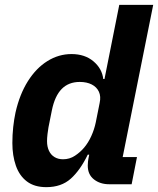

<svg xmlns="http://www.w3.org/2000/svg" viewBox="-20 -760 652 792"><path d="M523 0H430Q393 0 367.5 -20Q342 -40 342 -77Q342 -85 343 -94Q344 -103 345 -107L348 -122H342Q311 -58 272 -23Q233 12 171 12Q122 12 91 -11.5Q60 -35 45.5 -76.5Q31 -118 31 -170Q31 -204 34.5 -236Q38 -268 44 -296Q61 -371 95 -425Q129 -479 175.5 -508Q222 -537 275 -537Q330 -537 365.5 -507Q401 -477 406 -434H411L472 -740H612L486 -112H545ZM240 -103Q267 -103 289 -117.5Q311 -132 327 -151Q344 -171 356.5 -198.5Q369 -226 375 -255L391 -335Q397 -362 388 -381.5Q379 -401 358.5 -411.5Q338 -422 309 -422Q263 -422 234.5 -393Q206 -364 194 -305L180 -235Q178 -225 176 -207.5Q174 -190 174 -178Q174 -155 182 -138Q190 -121 205 -112Q220 -103 240 -103Z"/></svg>

Font: IBM Plex Sans Var
Style: Italic
Weight: 400
Italic angle: -11.31°
Designer: Mike Abbink, Paul van der Laan, Pieter van Rosmalen
Foundry: Bold Monday
Version: Version 1.001